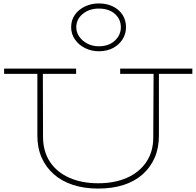

<svg xmlns="http://www.w3.org/2000/svg" viewBox="-20 -1086 1145 1120"><path d="M553 14Q471 14 405.5 -7.5Q340 -29 294 -69.5Q248 -110 223 -166.5Q198 -223 198 -295V-669H230L231 -285Q232 -201 272 -141Q312 -81 384.5 -49Q457 -17 553 -17Q649 -17 721 -49Q793 -81 833.5 -141Q874 -201 874 -284L876 -669H907V-295Q907 -223 882.5 -166.5Q858 -110 812 -69Q766 -28 700.5 -7Q635 14 553 14ZM4 -655V-686H424V-655ZM681 -655V-686H1102V-655ZM556 -787Q513 -787 476 -805.5Q439 -824 417 -856Q395 -888 395 -927Q395 -969 417 -1000Q439 -1031 476 -1048.5Q513 -1066 556 -1066Q603 -1066 638.5 -1048.5Q674 -1031 694.5 -1000Q715 -969 715 -927Q715 -888 694.5 -856Q674 -824 638.5 -805.5Q603 -787 556 -787ZM556 -816Q615 -816 650 -849Q685 -882 685 -927Q685 -974 650 -1005Q615 -1036 556 -1036Q501 -1036 463 -1005Q425 -974 425 -927Q425 -897 442.5 -872Q460 -847 490 -831.5Q520 -816 556 -816Z"/></svg>

Font: BioRhyme SemiExpanded ExtraLight
Style: Regular
Weight: 250
Width: 6
Designer: Aoife Mooney
Foundry: Aoife Mooney Type
Version: Version 1.600;gftools[0.9.33]